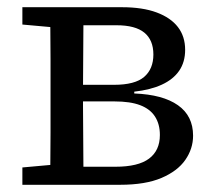

<svg xmlns="http://www.w3.org/2000/svg" viewBox="-20 -512 589 532"><path d="M42 0V-48L153 -58L173 -50H300Q363 -50 393 -72.5Q423 -95 423 -138Q423 -168 409.5 -189Q396 -210 368.5 -220.5Q341 -231 297 -231H181V-277H296Q354 -277 379.5 -299Q405 -321 405 -361Q405 -401 380 -421.5Q355 -442 303 -442H173L153 -434L42 -444V-492H318Q375 -492 414 -477.5Q453 -463 473 -437Q493 -411 493 -374Q493 -340 476.5 -316Q460 -292 428.5 -277.5Q397 -263 352 -258V-253Q431 -250 473 -220.5Q515 -191 515 -136Q515 -100 493.5 -69Q472 -38 427.5 -19Q383 0 313 0ZM119 0Q119 -31 119.5 -68Q120 -105 120 -144.5Q120 -184 120 -218V-274Q120 -309 120 -348Q120 -387 119.5 -424.5Q119 -462 119 -492H212Q211 -462 211 -424Q211 -386 210.5 -345.5Q210 -305 210 -267V-218Q210 -184 210.5 -144.5Q211 -105 211 -68Q211 -31 212 0Z"/></svg>

Font: Source Serif 4
Style: Regular
Weight: 400
Designer: Frank Grießhammer
Foundry: Adobe Systems Incorporated
Version: Version 4.004;hotconv 1.0.116;makeotfexe 2.5.65601